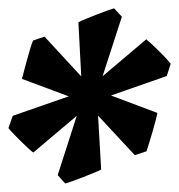

<svg xmlns="http://www.w3.org/2000/svg" viewBox="-23 -782 426 457"><path d="M221.2 -600.6 325.2 -688.5Q329.1 -685.5 337.6 -677.5Q346.2 -669.4 355.5 -660.4Q364.7 -651.4 372.6 -642.8Q380.4 -634.3 383.3 -630.4L374 -601.1L241.2 -554.7L351.6 -513.2Q350.6 -507.3 347.2 -494.4Q343.8 -481.4 339.6 -467Q335.4 -452.6 331.5 -439.9Q327.6 -427.2 325.7 -421.9L297.9 -412.6L210.4 -506.8L217.8 -378.4Q212.4 -375.5 200.4 -370.6Q188.5 -365.7 175 -360.4Q161.6 -355 149.4 -350.8Q137.2 -346.7 132.3 -345.2L114.3 -365.2L159.7 -506.3L56.2 -418.9Q51.8 -421.9 43.2 -429.9Q34.7 -438 25.4 -447Q16.1 -456.1 8.1 -464.6Q0 -473.1 -2.9 -477.1L7.3 -506.3L140.6 -552.7L29.3 -594.2Q30.8 -600.1 34.2 -613Q37.6 -626 41.5 -640.4Q45.4 -654.8 49.3 -667.5Q53.2 -680.2 55.7 -685.5L83 -694.8L170.4 -600.1L163.6 -729Q168.9 -731.9 180.9 -736.8Q192.9 -741.7 206.3 -747.1Q219.7 -752.4 231.4 -756.6Q243.2 -760.7 248.5 -762.2L267.1 -742.2Z"/></svg>

Font: Gentium Book Basic
Style: Bold Italic
Weight: 700
Italic angle: -8°
Designer: J. Victor Gaultney and Annie Olsen
Foundry: SIL International
Version: Version 1.102; 2013; Maintenance release